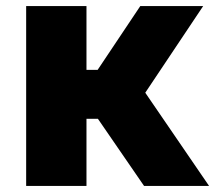

<svg xmlns="http://www.w3.org/2000/svg" viewBox="-20 -615 712 635"><path d="M456.5 0 248.5 -302.5 444 -595H652L442.5 -281.5L447 -328L671.5 0ZM66.5 0V-595H266V0ZM239.5 -222V-384H323.5V-222Z"/></svg>

Font: Encode Sans SC SemiExpanded ExtraBold
Style: Regular
Weight: 800
Width: 6
Designer: Multiple Designers
Foundry: Impallari Type
Version: Version 3.002